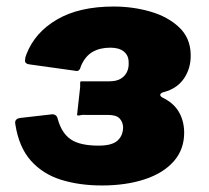

<svg xmlns="http://www.w3.org/2000/svg" viewBox="-20 -561 641 588"><path d="M292 7Q223 7 167 -10.5Q111 -28 74.5 -69Q38 -110 27 -180Q23 -198 44 -200L140 -211Q154 -211 157 -196Q169 -153 197 -134Q225 -115 282 -115Q323 -115 340 -130.5Q357 -146 357 -172Q356 -188 346 -198.5Q336 -209 311 -209H248Q234 -210 225.5 -208Q217 -206 216 -209L224 -281Q226 -295 225.5 -303.5Q225 -312 228 -312H315Q336 -312 349 -319.5Q362 -327 368.5 -340Q375 -353 374 -370Q374 -391 359.5 -403Q345 -415 318 -415Q286 -415 263.5 -402Q241 -389 228 -359Q224 -341 212 -344L69 -364Q56 -366 56.5 -376Q57 -386 61 -395Q87 -462 155 -501.5Q223 -541 328 -541Q387 -541 440.5 -525.5Q494 -510 528.5 -477.5Q563 -445 564 -394Q565 -353 544 -321.5Q523 -290 482 -279Q473 -277 471 -272Q469 -267 478 -262Q511 -246 527 -219.5Q543 -193 544 -158Q545 -105 513 -68Q481 -31 423.5 -12Q366 7 292 7Z"/></svg>

Font: Libre Franklin Black
Style: Italic
Weight: 900
Italic angle: -8°
Designer: Pablo Impallari, Rodrigo Fuenzalida, Nhung Nguyen
Foundry: Impallari Type
Version: Version 3.000